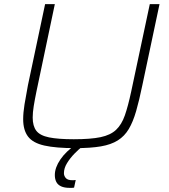

<svg xmlns="http://www.w3.org/2000/svg" viewBox="-20 -708 815 928"><path d="M344 8Q250 8 194.5 -4.5Q139 -17 115.5 -48Q92 -79 92 -132Q92 -163 98.5 -203.5Q105 -244 115 -296L198 -688H245L156 -265Q148 -226 143 -195Q138 -164 138 -140Q138 -99 155.5 -76Q173 -53 217 -44Q261 -35 337 -35Q418 -35 466 -45Q514 -55 541 -80.5Q568 -106 583.5 -150.5Q599 -195 614 -265L704 -688H751L668 -296Q653 -223 638 -171Q623 -119 602.5 -84.5Q582 -50 549.5 -29.5Q517 -9 467.5 -0.5Q418 8 344 8ZM317 200Q291 200 275 192.5Q259 185 252 171Q245 157 245 138Q245 102 272 62.5Q299 23 348 -10L378 0Q361 13 340 34.5Q319 56 304 80.5Q289 105 289 129Q289 142 298 152.5Q307 163 329 163Q332 163 335.5 163Q339 163 346 162L338 199Q332 200 327.5 200Q323 200 317 200Z"/></svg>

Font: Saira SemiExpanded ExtraLight
Style: Italic
Weight: 250
Width: 6
Italic angle: -12°
Designer: Hector Gatti with collaboration of the Omnibus-Type team
Foundry: Omnibus-Type
Version: Version 1.101